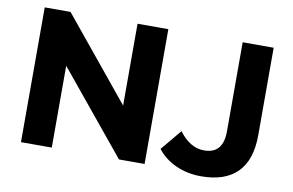

<svg xmlns="http://www.w3.org/2000/svg" viewBox="-75 -835 1498 982"><g transform="rotate(10 674.5 -344.0)"><path d="M725 -700V0H592L243 -425V0H83V-700H217L565 -275V-700ZM792 -90 882 -198Q939 -121 1012 -121Q1111 -121 1111 -237V-700H1272V-246Q1272 -117 1208 -52.5Q1144 12 1020 12Q949 12 889.5 -14.5Q830 -41 792 -90Z"/></g></svg>

Font: APTA Sans Regular
Style: Bold Italic
Weight: 700
Version: Version 7.200